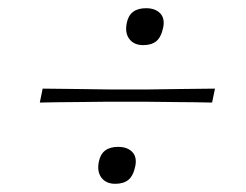

<svg xmlns="http://www.w3.org/2000/svg" viewBox="-20 -528 600 468"><path d="M329 -418Q306.5 -418 295.2 -433Q284 -448 289 -472Q296 -508 336 -508Q358 -508 370 -496Q382 -484 378 -462Q373 -437.5 361.2 -427.8Q349.5 -418 329 -418ZM77 -278 84 -312Q127.5 -311.5 172.2 -311Q217 -310.5 243 -310H343Q369.5 -310.5 415 -311Q460.5 -311.5 504 -312L497 -278Q453.5 -279 408.5 -279.2Q363.5 -279.5 337 -280H237Q211 -279.5 165.8 -279.2Q120.5 -279 77 -278ZM261 -80Q238.5 -80 227.2 -95Q216 -110 221 -134Q228 -170 268 -170Q290 -170 302 -158Q314 -146 310 -124Q305 -99.5 293.2 -89.8Q281.5 -80 261 -80Z"/></svg>

Font: Commissioner Loud Thin
Style: Italic
Weight: 100
Italic angle: -12°
Designer: Kostas Bartsokas
Foundry: Kostas Bartsokas
Version: Version 1.000; ttfautohint (v1.8.3)